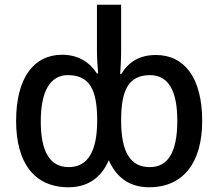

<svg xmlns="http://www.w3.org/2000/svg" viewBox="-20 -780 920 810"><path d="M269 10C348 10 406 -28 439 -104C472 -29 529 10 609 10C755 10 833 -96 833 -270C833 -453 757 -548 638 -548C567 -548 521 -517 492 -468H487C489 -496 491 -531 491 -567V-760H389V-566C389 -529 392 -495 394 -470H389C359 -516 312 -549 242 -549C123 -549 48 -452 48 -270C48 -95 123 10 269 10ZM270 -75C190 -75 152 -141 152 -268C152 -392 190 -463 266 -463C358 -463 390 -402 390 -272C390 -142 351 -75 270 -75ZM612 -75C529 -75 491 -139 491 -272C491 -396 520 -463 613 -463C690 -463 728 -398 728 -271C728 -140 690 -75 612 -75Z"/></svg>

Font: Noto Sans SemiCondensed Medium
Style: Regular
Weight: 500
Width: 4
Designer: Monotype Design Team
Foundry: Monotype Imaging Inc.
Version: Version 2.013